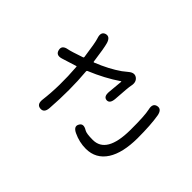

<svg xmlns="http://www.w3.org/2000/svg" viewBox="-177 -1052 1353 1353"><g transform="rotate(-45 500.0 -375.0)"><path d="M496 42Q350 41 270 -10Q186 -64 186 -164Q186 -229 215 -290Q238 -338 271 -319Q305 -301 277 -256Q265 -237 265 -173Q265 -37 500 -35Q643 -34 696 -46Q747 -58 755 -20Q763 18 711 28Q630 42 496 42ZM791 -270Q770 -242 726 -252Q706 -257 582 -265Q530 -269 532 -302Q535 -336 587 -331L696 -321Q701 -321 698 -325Q632 -422 583 -541Q580 -549 571 -548Q402 -533 208 -547Q156 -551 160 -591Q164 -630 216 -624Q367 -605 548 -619Q553 -619 551 -624L518 -729Q501 -780 543 -790Q584 -800 593 -748Q597 -724 628 -634Q630 -627 638 -628Q763 -645 795 -656Q845 -673 857 -637Q868 -600 818 -585Q780 -574 660 -558Q655 -557 657 -552Q700 -445 752 -371Q767 -351 783 -332Q811 -298 791 -270Z"/></g></svg>

Font: Resource Han Rounded HK
Style: Regular
Weight: 400
Designer: Cyano Hao (round all glyphs); Ryoko NISHIZUKA  (kana, bopomofo & ideographs); Paul D. Hunt (Latin, Greek & Cyrillic); Sa
Foundry: Cyano Hao
Version: 0.990